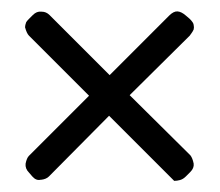

<svg xmlns="http://www.w3.org/2000/svg" viewBox="-20 -364 396 345"><path d="M328 -311Q327 -308 321 -300L213 -193L322 -85Q326 -80 328 -70Q329 -62 322 -55L314 -47Q309 -42 303.5 -40.5Q298 -39 293 -39L284 -48L176 -156L68 -47Q63 -42 54 -41H53Q45 -39 38 -47L32 -54Q25 -61 26 -70Q28 -80 32 -84L140 -192L32 -300Q28 -304 25 -315Q25 -317 25.5 -319Q26 -321 27 -324Q28 -326 32 -330L39 -337Q46 -344 54 -343H55Q63 -343 69 -337L177 -229L284 -336Q292 -344 299 -343.5Q306 -343 314 -336L321 -330Q328 -323 328 -319Q329 -315 328 -311Z"/></svg>

Font: Chathura ExtraBold
Style: Regular
Weight: 800
Designer: Appaji Ambarisha Darbha
Foundry: Aditya Fonts
Version: Version 1.002 2016